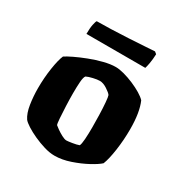

<svg xmlns="http://www.w3.org/2000/svg" viewBox="-154 -773 852 893"><g transform="rotate(30 271.5 -327.0)"><path d="M261 0Q235 0 205 -9Q175 -18 146.5 -31Q118 -44 97 -57.5Q76 -71 68 -81Q51 -106 44.5 -148Q38 -190 38 -234Q38 -290 46 -342Q54 -394 65 -419Q78 -428 106 -441.5Q134 -455 169 -468.5Q204 -482 239.5 -491Q275 -500 303 -500Q322 -500 348 -493Q374 -486 401 -474.5Q428 -463 449.5 -450Q471 -437 482 -425Q505 -373 505 -282Q505 -225 497 -169.5Q489 -114 477 -84Q461 -69 425 -49.5Q389 -30 345 -15Q301 0 261 0ZM274 -89Q281 -89 303.5 -92.5Q326 -96 339 -101Q344 -110 346 -138.5Q348 -167 348 -201Q348 -231 347 -268Q346 -305 343.5 -334Q341 -363 338 -370Q332 -379 310.5 -393Q289 -407 271 -407Q257 -407 235.5 -402Q214 -397 202 -391Q195 -383 193 -356Q191 -329 191 -296Q191 -264 192.5 -227.5Q194 -191 196 -163Q198 -135 201 -129Q204 -126 218 -116Q232 -106 248 -97.5Q264 -89 274 -89ZM107 -565Q107 -596 111 -615.5Q115 -635 119 -640Q151 -640 196 -641.5Q241 -643 286.5 -645.5Q332 -648 369.5 -650.5Q407 -653 424 -654L435 -645Q434 -617 430 -595Q426 -573 423 -565Z"/></g></svg>

Font: Texturina ExtraBold
Style: Regular
Weight: 800
Designer: Guillermo Torres Carreño
Foundry: Omnibus-Type
Version: Version 1.002; ttfautohint (v1.8.3)